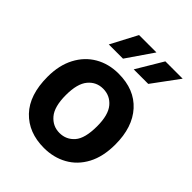

<svg xmlns="http://www.w3.org/2000/svg" viewBox="-221 -900 1027 1027"><g transform="rotate(45 293.0 -386.5)"><path d="M292 7.5Q175.5 7.5 106 -65.2Q36.5 -138 36.5 -276Q36.5 -363 69.8 -426Q103 -489 161.2 -522.8Q219.5 -556.5 294 -556.5Q414 -556.5 481.8 -481.5Q549.5 -406.5 549.5 -276Q549.5 -184 515.8 -120.8Q482 -57.5 423.5 -25Q365 7.5 292 7.5ZM294 -108Q345 -108 378.2 -146Q411.5 -184 411.5 -276Q411.5 -361.5 378 -401.2Q344.5 -441 292 -441Q241 -441 208 -401.5Q175 -362 175 -276Q175 -188 209 -148Q243 -108 294 -108ZM334.5 -629.5 424 -779.5H555L444.5 -629.5ZM146 -629.5 225 -779.5H356.5L253.5 -629.5Z"/></g></svg>

Font: Spline Sans SemiBold
Style: Regular
Weight: 600
Designer: Eben Sorkin, Mirko Velimirovic
Foundry: Sorkin Type
Version: Version 1.000; ttfautohint (v1.8.3)